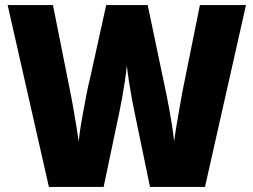

<svg xmlns="http://www.w3.org/2000/svg" viewBox="-20 -734 995 754"><path d="M946 -714 785 0H569L508 -295Q504 -313 498 -345.5Q492 -378 486.5 -414Q481 -450 478 -477Q476 -452 470.5 -416Q465 -380 459 -346.5Q453 -313 449 -295L387 0H172L10 -714H188L256 -373Q260 -353 266.5 -317.5Q273 -282 279 -244Q285 -206 289 -179Q293 -218 301.5 -266Q310 -314 318.5 -358Q327 -402 334 -428L397 -714H560L620 -428Q626 -401 635 -356Q644 -311 652 -263Q660 -215 664 -179Q667 -204 673 -240.5Q679 -277 685.5 -312.5Q692 -348 696 -372L765 -714Z"/></svg>

Font: Noto Sans Gujarati SemiCondensed Black
Style: Regular
Weight: 900
Width: 4
Designer: Jelle Bosma - Monotype Design Team, Universal Thirst
Foundry: Monotype Imaging Inc.
Version: Version 2.106; ttfautohint (v1.8.4.7-5d5b)